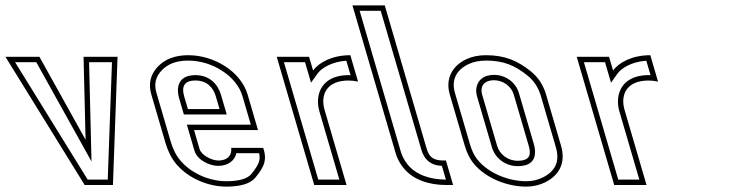

<svg xmlns="http://www.w3.org/2000/svg" viewBox="-271 -687 2803 713"><path d="M43.4 0H148.4L165.5 -476H39.3L46.8 -168L-124.5 -476H-250.7ZM54.6 -20 -214.9 -456H-136.2L68.8 -87.3L59.8 -456H144.8L129.1 -20Z M538.9 -91C514.4 -91 476.5 -111.7 470.3 -133L449.6 -204H687.1L648.5 -336C623.8 -420.6 525.3 -482 428.3 -482C379.1 -482 341.1 -467.5 314.1 -438.5C287.2 -409.5 279.5 -375.3 291 -336L343.9 -155C348 -141 353.6 -126.8 360.7 -112.5C396.2 -41 485.2 6 569.7 6C623 6 659 -5.2 677.4 -27.5C695.9 -49.8 706.9 -68.3 710.6 -83C714.2 -97.7 713.9 -112.3 709.6 -127L706.4 -138H587.6C590.3 -114.3 578.7 -91 538.9 -91ZM454.5 -388C497 -388 520.7 -362.8 530.5 -329L544.3 -282H426.8L413 -329C403.3 -362.2 409.9 -388 454.5 -388ZM538.9 -71C577.1 -71 601.1 -91.4 606.6 -118H691.3C693.8 -107.1 693.7 -98.1 691.2 -87.8C688.8 -78.3 679.6 -61.5 662 -40.2C649.8 -25.5 621.2 -14 569.7 -14C491.8 -14 409.9 -58.4 378.6 -121.4C372 -134.8 366.8 -147.8 363.1 -160.6L310.2 -341.6C300.4 -375 306.5 -400.8 328.8 -424.9C351.3 -449.1 383 -462 428.3 -462C518.1 -462 607.8 -404 629.3 -330.4L660.4 -224H422.9L451.1 -127.4C461.3 -92.5 507.5 -71 538.9 -71ZM454.5 -408C445.1 -408 436.5 -407 428.6 -404.9C387.1 -393.4 385.1 -353.2 393.8 -323.4L411.8 -262H571L549.7 -334.6C538.1 -374.5 507 -408 454.5 -408Z M1058.6 -384 1030 -482C963.2 -482 913.4 -455.4 891.7 -425L876.7 -476H756.7L895.9 0H1015.9L934.3 -279C918.6 -332.7 939.5 -388 1023.7 -388C1035.2 -388 1047.7 -386.3 1058.6 -384ZM1030.8 -407.8C1028 -408 1026.1 -408 1023.7 -408C1007.2 -408 992.4 -406.1 979.2 -402.3C914.6 -383.9 900.4 -323.9 915.1 -273.4L989.2 -20H910.9L783.4 -456H861.8L884 -379.9L907.9 -413.4C923.4 -435 961.6 -457.8 1015.1 -461.5Z M1157.8 -667H1037.8L1198.3 -118C1203.8 -99.3 1212.9 -81.8 1225.6 -65.5C1261.8 -18.8 1323.1 0 1385.3 0H1411.6L1385 -91H1376.2C1335.3 -91 1321.9 -105.7 1312.8 -137ZM1142.8 -647 1293.6 -131.4C1303.9 -96.3 1326.3 -72.8 1370 -71.1L1384.9 -20C1325.5 -20.2 1272.2 -38.1 1241.4 -77.8C1230.1 -92.3 1222.3 -107.5 1217.5 -123.6L1064.5 -647Z M1399.3 -336 1454.9 -146C1459 -132 1464 -119.2 1469.9 -107.5C1505.3 -37.6 1599.1 6 1683.1 6C1708.9 6 1732.7 0.5 1754.5 -10.5C1804.7 -35.9 1831.3 -81.1 1812.4 -146L1756.8 -336C1746.5 -371.3 1727.7 -400 1700.4 -422C1650.6 -462.2 1602.5 -482 1534.1 -482C1506.6 -482 1482.4 -477.2 1461.5 -467.5C1409.1 -443.3 1381.9 -395.5 1399.3 -336ZM1563.8 -389C1598 -389 1628.1 -365.9 1636.8 -336L1691.8 -148C1700.6 -117.7 1702.2 -90 1651.2 -90C1614.3 -90 1584.2 -114.1 1574.9 -146L1519.3 -336C1511.5 -362.6 1522.9 -389 1563.8 -389ZM1418.5 -341.6C1404 -391.2 1424.8 -428.5 1469.9 -449.3C1487.8 -457.6 1509 -462 1534.1 -462C1598.3 -462 1640.6 -444.6 1687.9 -406.4C1711.9 -387 1728.3 -362.2 1737.6 -330.4L1793.2 -140.4C1809.5 -84.6 1788.7 -50.2 1745.5 -28.4C1726.6 -18.8 1706 -14 1683.1 -14C1604.8 -14 1518.4 -56 1487.7 -116.5C1482.4 -127 1477.8 -138.7 1474.1 -151.6ZM1563.8 -409C1554.8 -409 1546.4 -407.9 1538.8 -405.7C1501.3 -394.9 1491.7 -359.1 1500.1 -330.4L1555.7 -140.4C1567.5 -100 1605.4 -70 1651.2 -70C1662 -70 1671.4 -71 1679.9 -73.4C1724.6 -86.1 1717.9 -130 1711 -153.6L1656 -341.6C1644.7 -380.5 1606.8 -409 1563.8 -409Z M2172.6 -384 2144 -482C2077.2 -482 2027.4 -455.4 2005.7 -425L1990.7 -476H1870.7L2009.9 0H2129.9L2048.3 -279C2032.6 -332.7 2053.5 -388 2137.7 -388C2149.2 -388 2161.7 -386.3 2172.6 -384ZM2144.8 -407.8C2142 -408 2140.1 -408 2137.7 -408C2121.2 -408 2106.4 -406.1 2093.2 -402.3C2028.6 -383.9 2014.4 -323.9 2029.1 -273.4L2103.2 -20H2024.9L1897.4 -456H1975.8L1998 -379.9L2021.9 -413.4C2037.4 -435 2075.6 -457.8 2129.1 -461.5Z"/></svg>

Font: Din Kursivschrift
Style: BreitLeftGho
Weight: 400
Version: Version 1.089